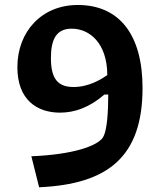

<svg xmlns="http://www.w3.org/2000/svg" viewBox="-20 -762 660 790"><path d="M566.5 -400C566.5 -618 472 -741.5 300 -741.5C151.5 -741.5 51.5 -632 51.5 -485.5C51.5 -351 132.5 -298.5 227 -298.5C288 -298.5 349 -320.5 409.5 -373H425.5C425 -306.5 422 -220 401 -193C377 -163 288.5 -126.5 109 -119L141 8.5C424.5 -4 566.5 -117 566.5 -400ZM189.5 -523C189.5 -597.5 210 -644 275 -644C348 -644 421 -585.5 421.5 -453C399.5 -438 348 -404 283 -404C218.5 -404 189.5 -437 189.5 -523Z"/></svg>

Font: Monaspace Argon
Style: Bold
Weight: 700
Designer: Riley Cran & the Lettermatic Team
Foundry: Lettermatic
Version: Version 1.000 (Monaspace Argon)